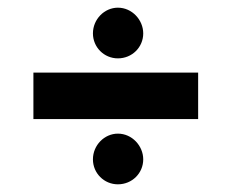

<svg xmlns="http://www.w3.org/2000/svg" viewBox="-20 -563 603 500"><path d="M287 -411C324 -411 353 -440 353 -476C353 -511 324 -543 287 -543C252 -543 222 -513 222 -476C222 -440 251 -411 287 -411ZM67 -253H496V-374H67ZM287 -83C324 -83 353 -112 353 -148C353 -183 324 -215 287 -215C252 -215 222 -185 222 -148C222 -112 251 -83 287 -83Z"/></svg>

Font: Inconsolata SemiExpanded Black
Style: Regular
Weight: 900
Width: 6
Monospace: yes
Designer: Raph Levien, Cyreal, Brenton Simpson
Foundry: Raph Levien, Cyreal, Google
Version: Version 3.100